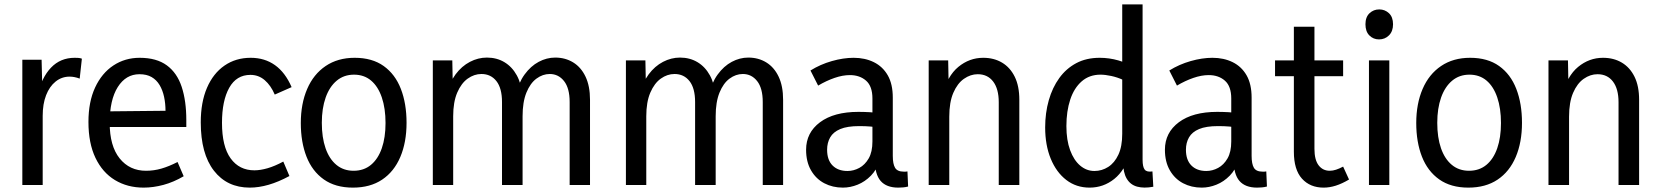

<svg xmlns="http://www.w3.org/2000/svg" viewBox="-20 -845 7587 877"><path d="M82 0V-572H170L174 -411H152Q170 -491 213 -536Q256 -581 321 -581Q329 -581 337.5 -580.5Q346 -580 354 -577L344 -486Q320 -495 298 -495Q262 -495 234 -472.5Q206 -450 190.5 -410Q175 -370 175 -316V0Z M636 12Q562 12 505 -22.5Q448 -57 416 -124Q384 -191 384 -288Q384 -380 414.5 -445.5Q445 -511 498 -546Q551 -581 618 -581Q695 -581 742 -546.5Q789 -512 810 -448Q831 -384 831 -297V-265H437L438 -336L736 -339Q736 -372 729.5 -402.5Q723 -433 709 -456.5Q695 -480 672.5 -493Q650 -506 617 -506Q555 -506 518 -447.5Q481 -389 481 -284Q481 -178 526.5 -121.5Q572 -65 647 -65Q683 -65 717.5 -75Q752 -85 791 -105L819 -40Q773 -13 726.5 -0.5Q680 12 636 12Z M1121 12Q1017 12 957 -65.5Q897 -143 897 -286Q897 -378 925.5 -444Q954 -510 1005.5 -545.5Q1057 -581 1125 -581Q1189 -581 1236 -547.5Q1283 -514 1312 -447L1235 -413Q1217 -455 1189 -479Q1161 -503 1124 -503Q1060 -503 1027 -444Q994 -385 994 -284Q994 -176 1033.5 -121.5Q1073 -67 1142 -67Q1169 -67 1202 -76.5Q1235 -86 1274 -107L1302 -41Q1252 -14 1207 -1Q1162 12 1121 12Z M1741 -283Q1741 -350 1724 -400Q1707 -450 1675 -477Q1643 -504 1597 -504Q1551 -504 1518 -476.5Q1485 -449 1467.5 -399.5Q1450 -350 1450 -284Q1450 -217 1467 -168Q1484 -119 1516.5 -92Q1549 -65 1595 -65Q1642 -65 1674.5 -92Q1707 -119 1724 -168Q1741 -217 1741 -283ZM1837 -284Q1837 -195 1808.5 -128Q1780 -61 1725.5 -24.5Q1671 12 1592 12Q1512 12 1459 -25.5Q1406 -63 1380 -129.5Q1354 -196 1354 -283Q1354 -371 1383 -438.5Q1412 -506 1467.5 -543.5Q1523 -581 1600 -581Q1680 -581 1732.5 -543.5Q1785 -506 1811 -439Q1837 -372 1837 -284Z M2675 0H2582V-379Q2582 -442 2556.5 -474.5Q2531 -507 2491 -507Q2459 -507 2430.5 -486Q2402 -465 2384.5 -422Q2367 -379 2367 -314V0H2273V-379Q2273 -442 2247.5 -474.5Q2222 -507 2179 -507Q2146 -507 2116.5 -486Q2087 -465 2068.5 -422Q2050 -379 2050 -314V0H1957V-569H2046L2049 -411H2018Q2033 -468 2061 -505.5Q2089 -543 2126.5 -562.5Q2164 -582 2204 -582Q2249 -582 2284 -561Q2319 -540 2340.5 -501Q2362 -462 2366 -407H2334Q2348 -466 2376 -504.5Q2404 -543 2440.5 -562.5Q2477 -582 2516 -582Q2562 -582 2598 -560Q2634 -538 2654.5 -495Q2675 -452 2675 -389Z M3557 0H3464V-379Q3464 -442 3438.5 -474.5Q3413 -507 3373 -507Q3341 -507 3312.5 -486Q3284 -465 3266.5 -422Q3249 -379 3249 -314V0H3155V-379Q3155 -442 3129.5 -474.5Q3104 -507 3061 -507Q3028 -507 2998.5 -486Q2969 -465 2950.5 -422Q2932 -379 2932 -314V0H2839V-569H2928L2931 -411H2900Q2915 -468 2943 -505.5Q2971 -543 3008.5 -562.5Q3046 -582 3086 -582Q3131 -582 3166 -561Q3201 -540 3222.5 -501Q3244 -462 3248 -407H3216Q3230 -466 3258 -504.5Q3286 -543 3322.5 -562.5Q3359 -582 3398 -582Q3444 -582 3480 -560Q3516 -538 3536.5 -495Q3557 -452 3557 -389Z M3976 -115 3998 -111Q3985 -70 3958 -42.5Q3931 -15 3897.5 -1.5Q3864 12 3830 12Q3783 12 3745 -8Q3707 -28 3684.5 -67Q3662 -106 3662 -161Q3662 -239 3725.5 -286.5Q3789 -334 3901 -334Q3926 -334 3953.5 -332.5Q3981 -331 4004 -326V-261Q3979 -265 3956.5 -267Q3934 -269 3905 -269Q3850 -269 3818 -255.5Q3786 -242 3772 -217.5Q3758 -193 3758 -161Q3758 -114 3783 -89Q3808 -64 3851 -64Q3879 -64 3905 -78Q3931 -92 3948 -121.5Q3965 -151 3965 -199V-395Q3965 -451 3936 -476.5Q3907 -502 3862 -502Q3829 -502 3791.5 -489Q3754 -476 3717 -454L3682 -523Q3727 -551 3779.5 -566Q3832 -581 3879 -581Q3931 -581 3971.5 -561Q4012 -541 4035 -501Q4058 -461 4058 -399V-133Q4058 -96 4068.5 -78.5Q4079 -61 4108 -61Q4112 -61 4116.5 -61Q4121 -61 4125 -62L4128 7Q4117 10 4105 11Q4093 12 4083 12Q4029 12 4002.5 -18.5Q3976 -49 3976 -115Z M4542 0V-378Q4542 -439 4516.5 -472.5Q4491 -506 4446 -506Q4413 -506 4383 -485Q4353 -464 4334.5 -421Q4316 -378 4316 -312V0H4222V-569H4311L4314 -411H4285Q4307 -498 4357.5 -539.5Q4408 -581 4471 -581Q4520 -581 4557 -559Q4594 -537 4615 -494.5Q4636 -452 4636 -389V0Z M5199 -825V-115Q5199 -83 5208.5 -70.5Q5218 -58 5244 -62L5248 8Q5205 16 5174 7.5Q5143 -1 5126.5 -29Q5110 -57 5110 -105V-147H5143Q5119 -67 5069.5 -27.5Q5020 12 4957 12Q4896 12 4850.5 -23Q4805 -58 4779.5 -120Q4754 -182 4754 -263Q4754 -329 4770.5 -387Q4787 -445 4818.5 -488.5Q4850 -532 4896 -556.5Q4942 -581 5003 -581Q5047 -581 5088.5 -569Q5130 -557 5170 -534L5110 -480Q5084 -492 5056 -498Q5028 -504 5007 -504Q4956 -504 4921 -473.5Q4886 -443 4868.5 -390Q4851 -337 4851 -269Q4851 -205 4868 -159Q4885 -113 4914 -88.5Q4943 -64 4979 -64Q5013 -64 5042 -82.5Q5071 -101 5088.5 -138.5Q5106 -176 5106 -234V-825Z M5615 -115 5637 -111Q5624 -70 5597 -42.5Q5570 -15 5536.5 -1.5Q5503 12 5469 12Q5422 12 5384 -8Q5346 -28 5323.5 -67Q5301 -106 5301 -161Q5301 -239 5364.5 -286.5Q5428 -334 5540 -334Q5565 -334 5592.5 -332.5Q5620 -331 5643 -326V-261Q5618 -265 5595.5 -267Q5573 -269 5544 -269Q5489 -269 5457 -255.5Q5425 -242 5411 -217.5Q5397 -193 5397 -161Q5397 -114 5422 -89Q5447 -64 5490 -64Q5518 -64 5544 -78Q5570 -92 5587 -121.5Q5604 -151 5604 -199V-395Q5604 -451 5575 -476.5Q5546 -502 5501 -502Q5468 -502 5430.5 -489Q5393 -476 5356 -454L5321 -523Q5366 -551 5418.5 -566Q5471 -581 5518 -581Q5570 -581 5610.5 -561Q5651 -541 5674 -501Q5697 -461 5697 -399V-133Q5697 -96 5707.5 -78.5Q5718 -61 5747 -61Q5751 -61 5755.5 -61Q5760 -61 5764 -62L5767 7Q5756 10 5744 11Q5732 12 5722 12Q5668 12 5641.5 -18.5Q5615 -49 5615 -115Z M6026 12Q5964 12 5927 -29Q5890 -70 5890 -152V-723H5984V-165Q5984 -115 6003 -90Q6022 -65 6054 -65Q6068 -65 6083 -70Q6098 -75 6115 -84L6142 -25Q6110 -6 6081.5 3Q6053 12 6026 12ZM5804 -497V-569H6115V-497Z M6233 0V-569H6326V0ZM6279 -665Q6253 -665 6235 -683Q6217 -701 6217 -734Q6217 -767 6235.5 -784.5Q6254 -802 6280 -802Q6306 -802 6324.5 -784.5Q6343 -767 6343 -734Q6343 -702 6324.5 -683.5Q6306 -665 6279 -665Z M6836 -283Q6836 -350 6819 -400Q6802 -450 6770 -477Q6738 -504 6692 -504Q6646 -504 6613 -476.5Q6580 -449 6562.5 -399.5Q6545 -350 6545 -284Q6545 -217 6562 -168Q6579 -119 6611.5 -92Q6644 -65 6690 -65Q6737 -65 6769.5 -92Q6802 -119 6819 -168Q6836 -217 6836 -283ZM6932 -284Q6932 -195 6903.5 -128Q6875 -61 6820.5 -24.5Q6766 12 6687 12Q6607 12 6554 -25.5Q6501 -63 6475 -129.5Q6449 -196 6449 -283Q6449 -371 6478 -438.5Q6507 -506 6562.5 -543.5Q6618 -581 6695 -581Q6775 -581 6827.5 -543.5Q6880 -506 6906 -439Q6932 -372 6932 -284Z M7373 0V-378Q7373 -439 7347.5 -472.5Q7322 -506 7277 -506Q7244 -506 7214 -485Q7184 -464 7165.5 -421Q7147 -378 7147 -312V0H7053V-569H7142L7145 -411H7116Q7138 -498 7188.5 -539.5Q7239 -581 7302 -581Q7351 -581 7388 -559Q7425 -537 7446 -494.5Q7467 -452 7467 -389V0Z"/></svg>

Font: Yaldevi ExtraLight Medium
Style: Regular
Weight: 500
Version: Version 1.100